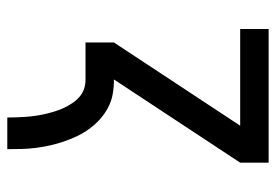

<svg xmlns="http://www.w3.org/2000/svg" viewBox="-138 -422 775 540"><g transform="rotate(-90 250.0 -152.5)"><path d="M62 215V135L296 -220H295Q275 -220 255 -223.5Q235 -227 217 -236.5Q199 -246 184 -259.5Q169 -273 157 -289.5Q145 -306 136.5 -324Q128 -342 121.5 -361Q115 -380 110.5 -400Q106 -420 103.5 -440Q101 -460 100.5 -480Q100 -500 100 -520H189Q189 -507 189.5 -493.5Q190 -480 191 -466.5Q192 -453 194 -439.5Q196 -426 199 -413Q202 -400 206 -387Q210 -374 215.5 -362Q221 -350 228.5 -338.5Q236 -327 246 -318Q256 -309 268.5 -304.5Q281 -300 295 -300H400V-220L166 135H438V215Z"/></g></svg>

Font: Iosevka Fixed Medium
Style: Regular
Weight: 500
Monospace: yes
Designer: Belleve Invis
Foundry: Belleve Invis
Version: Version 32.3.0